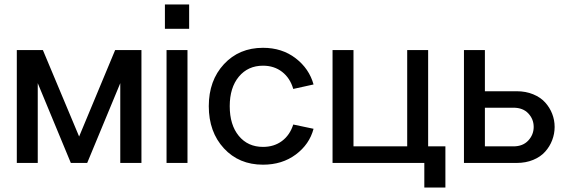

<svg xmlns="http://www.w3.org/2000/svg" viewBox="-20 -729 2535 859"><path d="M370.1 0H296.9L148.9 -356.9V0H55.2V-504.9H171.9L334 -118.2L495.1 -504.9H612.8V0H518.1V-356.9Z M725.1 0V-504.9H818.8V0ZM717.8 -600.1V-709H826.2V-600.1Z M914.1 -253.9Q914.1 -368.7 981.9 -441.9Q1049.8 -515.1 1156.7 -515.1Q1241.7 -515.1 1302.5 -468.5Q1363.3 -421.9 1382.8 -351.1L1292 -331.1Q1277.8 -379.9 1242.2 -407.5Q1206.5 -435.1 1156.7 -435.1Q1089.4 -435.1 1048.6 -386Q1007.8 -336.9 1007.8 -253.9Q1007.8 -170.4 1048.3 -121.1Q1088.9 -71.8 1156.7 -71.8Q1206.1 -71.8 1241.5 -98.1Q1276.9 -124.5 1292 -171.9L1382.8 -152.8Q1364.3 -83 1303.2 -37.6Q1242.2 7.8 1156.7 7.8Q1049.3 7.8 981.7 -65.4Q914.1 -138.7 914.1 -253.9Z M1895.5 -504.9V-74.2H1972.7V109.9H1878.4V0H1467.8V-504.9H1561.5V-74.2H1801.8V-504.9Z M2055.7 -504.9H2149.4V-320.8H2291.5Q2332.5 -320.8 2365.5 -307.1Q2398.4 -293.5 2418.9 -270.8Q2439.5 -248 2450.4 -220Q2461.4 -191.9 2461.4 -161.1Q2461.4 -130.4 2450.4 -101.8Q2439.5 -73.2 2418.9 -50.3Q2398.4 -27.3 2365.5 -13.7Q2332.5 0 2291.5 0H2055.7ZM2149.4 -247.1V-74.2H2277.3Q2319.3 -74.2 2343.5 -100.3Q2367.7 -126.5 2367.7 -161.1Q2367.7 -195.8 2343.8 -221.4Q2319.8 -247.1 2277.3 -247.1Z"/></svg>

Font: LT Superior Med
Style: Regular
Weight: 500
Designer: Daniel Lyons
Foundry: LyonsType
Version: Version 1.000